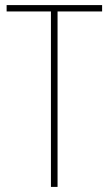

<svg xmlns="http://www.w3.org/2000/svg" viewBox="-20 -734 427 754"><path d="M206 0V-689H381V-714H6V-689H180V0Z"/></svg>

Font: Noto Sans Hebrew Condensed Thin
Style: Regular
Weight: 100
Width: 3
Designer: Monotype Design Team
Foundry: Monotype Imaging Inc.
Version: Version 2.004